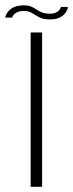

<svg xmlns="http://www.w3.org/2000/svg" viewBox="-50 -716 280 736"><path d="M67.5 0H111.5V-591.5H67.5ZM142.5 -641.5Q158.5 -641.5 169.8 -645.2Q181 -649 188.5 -654.5Q196 -660 200.8 -666.5Q205.5 -673 207.8 -679.2Q210 -685.5 210 -689.5H183.5Q183 -685 178.2 -678.5Q173.5 -672 164.2 -667.8Q155 -663.5 142 -663.5Q123 -663.5 111.2 -668.2Q99.5 -673 90 -679.5Q80.5 -686 69.5 -690.8Q58.5 -695.5 40 -695.5Q26 -695.5 14.5 -692.5Q3 -689.5 -5.2 -684Q-13.5 -678.5 -18.5 -672.2Q-23.5 -666 -26.2 -660Q-29 -654 -30 -648.5H-3.5Q-2.5 -653.5 2.5 -659.5Q7.5 -665.5 17.2 -669.8Q27 -674 41 -674Q56.5 -674 66.8 -669Q77 -664 86.8 -657.5Q96.5 -651 109.2 -646.2Q122 -641.5 142.5 -641.5Z"/></svg>

Font: Anybody SemiExpanded ExtraLight
Style: Regular
Weight: 250
Width: 6
Version: Version 1.113;gftools[0.9.25]